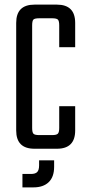

<svg xmlns="http://www.w3.org/2000/svg" viewBox="-20 -642 385 830"><path d="M305 -438H236V-532Q236 -552 230 -557.5Q224 -563 205 -563H150Q130 -563 124.5 -557.5Q119 -552 119 -532V-89Q119 -70 124.5 -64Q130 -58 150 -58H205Q224 -58 230 -64Q236 -70 236 -89V-183H305V-78Q305 1 226 1H129Q50 1 50 -78V-543Q50 -622 129 -622H226Q305 -622 305 -543ZM149 73V51H214V79Q214 123 190.5 145.5Q167 168 125 168H77V110H114Q133 110 141 101.5Q149 93 149 73Z"/></svg>

Font: Teko Light
Style: Regular
Weight: 300
Designer: Manushi Parikh, Jonny Pinhorn
Foundry: Indian Type Foundry
Version: Version 1.105;PS 1.0;hotconv 1.0.78;makeotf.lib2.5.61930; tt